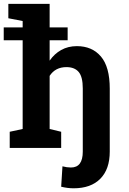

<svg xmlns="http://www.w3.org/2000/svg" viewBox="-27 -782 684 1015"><path d="M362.3 213.4Q330.6 213.4 296.4 205.1L303.2 97.2Q326.2 103.5 348.1 103.5Q410.6 103.5 410.6 19.5V-314.5Q410.6 -376 388.9 -401.6Q367.2 -427.2 324.2 -427.2Q265.6 -427.2 235.4 -380.9V-100.1L296.4 -85.4V0H24.4V-85.4L92.8 -100.1V-569.3H-7.3V-637.2H92.8V-670.9L17.1 -685.5V-761.7H235.4V-637.2H330.6V-569.3H235.4V-461.4Q260.3 -497.6 296.6 -517.8Q333 -538.1 379.4 -538.1Q460 -538.1 506.6 -483.2Q553.2 -428.2 553.2 -313.5V19.5Q553.2 112.3 503.4 162.8Q453.6 213.4 362.3 213.4Z"/></svg>

Font: Roboto Slab
Style: Bold
Weight: 700
Designer: Google
Version: Version 2.000; ttfautohint (v1.8.1.43-b0c9)